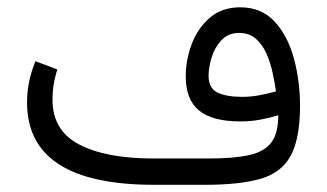

<svg xmlns="http://www.w3.org/2000/svg" viewBox="-20 -514 910 534"><path d="M753.9 -193.4Q730 -186 703.9 -181.2Q677.7 -176.3 648.4 -176.3Q570.8 -176.3 533.7 -206.5Q496.6 -236.8 496.6 -301.8Q496.6 -347.2 513.2 -391.4Q529.8 -435.5 563.5 -464.6Q597.2 -493.7 648.4 -493.7Q706.5 -493.7 743.2 -454.6Q779.8 -415.5 797.1 -352.5Q814.5 -289.6 814.5 -217.8Q814 -127 788.1 -80.1Q762.2 -33.2 704.3 -16.6Q646.5 0 550.3 0H408.7Q55.2 0 55.2 -229Q55.2 -259.3 61.3 -288.1Q67.4 -316.9 78.6 -343.8L139.6 -320.8Q126 -280.3 126 -236.3Q126 -150.9 200.4 -112.1Q274.9 -73.2 406.7 -73.2H560.5Q629.9 -73.2 672.4 -82.5Q714.8 -91.8 734.4 -117.4Q753.9 -143.1 753.9 -193.4ZM747.6 -259.8Q744.1 -284.2 738 -312.5Q731.9 -340.8 720.7 -365.7Q709.5 -390.6 691.2 -406.5Q672.9 -422.4 645.5 -422.4Q614.3 -422.4 595.5 -401.9Q576.7 -381.3 568.4 -353.5Q560.1 -325.7 560.1 -303.7Q560.1 -268.1 585.4 -256.3Q610.8 -244.6 653.8 -244.6Q677.2 -244.6 700.9 -249Q724.6 -253.4 747.6 -259.8Z"/></svg>

Font: Vazir Light FD-WOL
Style: Light-FD-WOL
Weight: 300
Designer: Saber Rastikerdar
Foundry: Saber Rastikerdar
Version: Version 30.1.0